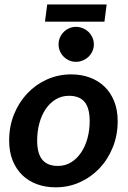

<svg xmlns="http://www.w3.org/2000/svg" viewBox="-20 -822 567 850"><path d="M236.3 -87.4Q269 -87.4 294.9 -103.5Q320.8 -119.6 339.1 -146.7Q357.4 -173.8 367.2 -209.7Q377 -245.6 377 -285.2Q377 -344.2 354.2 -371.1Q331.5 -397.9 285.2 -397.9Q252.9 -397.9 226.8 -382.1Q200.7 -366.2 182.4 -339.4Q164.1 -312.5 154.3 -276.4Q144.5 -240.2 144.5 -200.2Q144.5 -142.1 167.5 -114.7Q190.4 -87.4 236.3 -87.4ZM226.6 7.3Q182.1 7.3 144.3 -6.3Q106.4 -20 79.1 -46.4Q51.8 -72.8 36.1 -111.3Q20.5 -149.9 20.5 -199.7Q20.5 -262.7 42.2 -316.2Q64 -369.6 101.3 -408.9Q138.7 -448.2 188.5 -470.5Q238.3 -492.7 294.9 -492.7Q339.4 -492.7 377 -479Q414.6 -465.3 442.1 -439Q469.7 -412.6 485.4 -374Q501 -335.4 501 -285.6Q501 -223.6 479.5 -170.2Q458 -116.7 420.7 -77.1Q383.3 -37.6 333.3 -15.1Q283.2 7.3 226.6 7.3ZM189 -802.2H452.1L442.4 -726.1H179.2ZM395.5 -625.5Q395.5 -609.4 389.2 -595.5Q382.8 -581.5 372.1 -571Q361.3 -560.5 346.7 -554.4Q332 -548.3 315.9 -548.3Q300.3 -548.3 286.4 -554.4Q272.5 -560.5 262 -571Q251.5 -581.5 245.4 -595.5Q239.3 -609.4 239.3 -625.5Q239.3 -641.6 245.4 -655.8Q251.5 -669.9 262 -680.4Q272.5 -690.9 286.4 -697Q300.3 -703.1 315.9 -703.1Q332 -703.1 346.7 -697Q361.3 -690.9 372.1 -680.4Q382.8 -669.9 389.2 -655.8Q395.5 -641.6 395.5 -625.5Z"/></svg>

Font: Carlito
Style: Bold Italic
Weight: 700
Italic angle: -7°
Designer: Lukasz Dziedzic
Foundry: tyPoland Lukasz Dziedzic
Version: Version 1.104